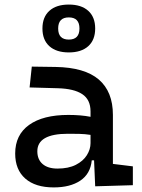

<svg xmlns="http://www.w3.org/2000/svg" viewBox="-20 -816 626 846"><path d="M216.8 9.8Q135.7 9.8 91.3 -29.3Q46.9 -68.4 46.9 -139.6Q46.9 -221.7 108.2 -265.6Q169.4 -309.6 281.2 -309.6Q336.9 -309.6 378.9 -301.3V-325.2Q378.9 -377 342.5 -401.1Q306.2 -425.3 234.4 -427.2L110.4 -430.7L120.1 -522.5L224.6 -521Q353 -519 415.3 -465.6Q477.5 -412.1 477.5 -309.6V-93.8L565.4 -83V0L399.4 4.9L394.5 -109.4H384.3Q378.4 -49.8 333.7 -20Q289.1 9.8 216.8 9.8ZM233.4 -73.2Q281.7 -73.2 314.2 -89.8Q346.7 -106.4 362.8 -132.3Q378.9 -158.2 378.9 -185.5V-221.7Q354 -225.6 329.3 -226.1Q304.7 -226.6 279.3 -226.6Q144.5 -226.6 144.5 -149.4Q144.5 -113.3 167.7 -93.3Q190.9 -73.2 233.4 -73.2ZM283.2 -585Q228 -585 197.5 -612.5Q167 -640.1 167 -690.4Q167 -740.7 197.5 -768.3Q228 -795.9 283.2 -795.9Q338.4 -795.9 368.9 -768.3Q399.4 -740.7 399.4 -690.4Q399.4 -640.1 368.9 -612.5Q338.4 -585 283.2 -585ZM283.2 -641.6Q330.1 -641.6 330.1 -690.4Q330.1 -739.3 283.2 -739.3Q236.3 -739.3 236.3 -690.4Q236.3 -641.6 283.2 -641.6Z"/></svg>

Font: Caskaydia Cove
Style: Regular
Weight: 400
Monospace: yes
Designer: Aaron Bell
Foundry: Saja Typeworks
Version: Version 4.300; ttfautohint (v1.8.3)